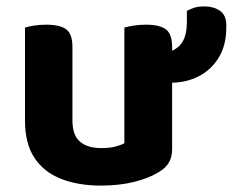

<svg xmlns="http://www.w3.org/2000/svg" viewBox="-20 -564 731 599"><path d="M58 -187V-259H206V-188Q206 -142 229.5 -122Q253 -102 296 -102Q323 -102 341 -107Q359 -112 368 -117V-259H517V-99Q517 -75 507.5 -58Q498 -41 477 -28Q445 -8 398.5 3.5Q352 15 295 15Q224 15 170.5 -6Q117 -27 87.5 -71.5Q58 -116 58 -187ZM517 -214H368V-478Q378 -481 396 -484Q414 -487 435 -487Q478 -487 497.5 -472.5Q517 -458 517 -417ZM206 -214H58V-478Q67 -481 85 -484Q103 -487 124 -487Q167 -487 186.5 -472.5Q206 -458 206 -417ZM514 -306 494 -307Q488 -317 483 -344Q478 -371 478 -398Q515 -398 539 -420.5Q563 -443 563 -496V-530Q576 -537 588 -540.5Q600 -544 618 -544Q646 -544 666 -530.5Q686 -517 686 -485V-478Q686 -423 662.5 -384.5Q639 -346 600 -326Q561 -306 514 -306Z"/></svg>

Font: Baloo Bhaijaan 2
Style: Bold
Weight: 700
Designer: Sanskriti Dholi, Noopur Datye and Ek Type
Foundry: Ek Type
Version: Version 1.701